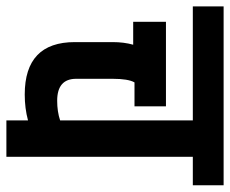

<svg xmlns="http://www.w3.org/2000/svg" viewBox="-112 -624 703 586"><g transform="rotate(90 239.0 -331.5)"><path d="M75 -324Q75 -359 83 -387H13V-487H271V-391H198Q187 -372 187 -324V-213Q187 -155 254 -155Q287 -155 314 -164V-569H-34V-663H512V-569H425V0H314V-66Q277 -56 235 -56Q75 -56 75 -209Z"/></g></svg>

Font: Khand Semibold
Style: Regular
Weight: 600
Designer: Devanagari: Sanchit Sawaria, Jyotish Sonowal; Latin: Satya Rajpurohit
Foundry: Indian Type Foundry
Version: Version 1.100;PS 1.0;hotconv 1.0.78;makeotf.lib2.5.61930; tt